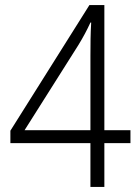

<svg xmlns="http://www.w3.org/2000/svg" viewBox="-20 -804 554 758"><path d="M337 -66V-239H21V-288L333 -784H392V-290H495V-239H392V-66ZM77 -290H337V-583Q337 -620 337.5 -650.5Q338 -681 340 -715H337Q327 -693 315.5 -671.5Q304 -650 290 -627Z"/></svg>

Font: Noto Sans Malayalam UI SemiCondensed Light
Style: Regular
Weight: 300
Width: 4
Designer: Jelle Bosma - Monotype Design Team
Foundry: Monotype Imaging Inc.
Version: Version 2.104; ttfautohint (v1.8.4.7-5d5b)